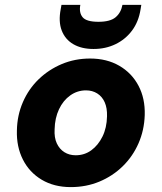

<svg xmlns="http://www.w3.org/2000/svg" viewBox="-20 -752 660 784"><path d="M269 12Q201 12 150.5 -18Q100 -48 73.5 -100.5Q47 -153 49 -219Q50 -281 73.5 -335Q97 -389 138 -428.5Q179 -468 232.5 -490.5Q286 -513 348 -513Q416 -513 467 -483.5Q518 -454 545.5 -402Q573 -350 571 -282Q569 -220 545.5 -166.5Q522 -113 481 -73Q440 -33 386 -10.5Q332 12 269 12ZM289 -118Q325 -118 353 -138.5Q381 -159 398.5 -194.5Q416 -230 417 -277Q418 -311 407.5 -334.5Q397 -358 377 -370.5Q357 -383 331 -383Q296 -383 267 -362.5Q238 -342 221 -306Q204 -270 203 -224Q201 -190 212 -166.5Q223 -143 243 -130.5Q263 -118 289 -118ZM362 -552Q313 -552 279.5 -571.5Q246 -591 232 -627.5Q218 -664 228 -715L231 -732H308Q302 -700 317.5 -681.5Q333 -663 382 -663Q430 -663 452 -681.5Q474 -700 480 -732H557L554 -714Q546 -663 519 -627Q492 -591 451.5 -571.5Q411 -552 362 -552Z"/></svg>

Font: DM Sans 18pt Black
Style: Italic
Weight: 900
Italic angle: -10°
Designer: Colophon Foundry, Jonny Pinhorn
Foundry: Colophon Foundry
Version: Version 4.004;gftools[0.9.30]